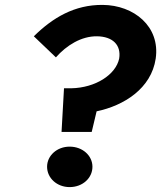

<svg xmlns="http://www.w3.org/2000/svg" viewBox="-20 -739 657 783"><path d="M466 -500C452 -434 369 -381 271 -379H241L231 -201H354L374 -285C485 -308 597 -378 615 -500C634 -631 526 -718 399 -719C284 -720 195 -667 118 -591L208 -505C251 -554 312 -592 376 -591C439 -590 475 -556 466 -500ZM172 -59C172 -13 212 24 264 24C317 24 357 -13 357 -59C357 -104 317 -141 264 -141C212 -141 172 -104 172 -59Z"/></svg>

Font: Jost*
Style: Bold Italic
Weight: 700
Italic angle: -10°
Version: Version 3.7